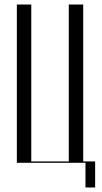

<svg xmlns="http://www.w3.org/2000/svg" viewBox="-20 -719 449 848"><path d="M54.4 0H347.5V-699H283.8V-6H118.1V-699H54.4ZM333.5 0H357.5V109H400.2V-6H333.5Z"/></svg>

Font: Moniqa Black
Style: Regular
Weight: 900
Designer: Rajesh Rajput
Foundry: Rajesh Rajput
Version: Version 1.000